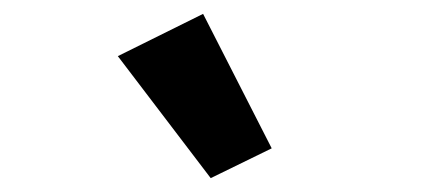

<svg xmlns="http://www.w3.org/2000/svg" viewBox="-20 -836 640 277"><path d="M150 -755 273 -816 372 -622 284 -579Z"/></svg>

Font: Plexus Sans Bold
Style: Regular
Weight: 700
Version: Version 2.001;PS 002.001;hotconv 1.0.70;makeotf.lib2.5.58329